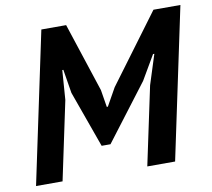

<svg xmlns="http://www.w3.org/2000/svg" viewBox="-78 -788 969 877"><g transform="rotate(-10 406.5 -350.0)"><path d="M613 -363 657 -501H651L585 -388L388 -129H347L253 -391L235 -501H230L220 -364L143 0H20L168 -700H283L388 -380L401 -300H406L452 -382L688 -700H813L665 0H536Z"/></g></svg>

Font: PT Sans
Style: Bold Italic
Weight: 700
Italic angle: -12°
Designer: A.Korolkova, O.Umpeleva, V.Yefimov
Foundry: ParaType Ltd
Version: Version 2.003W OFL